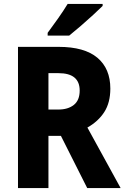

<svg xmlns="http://www.w3.org/2000/svg" viewBox="-20 -951 640 971"><path d="M71 0V-714H277Q407 -714 472.5 -659Q538 -604 538 -503Q538 -432 507.5 -384.5Q477 -337 422 -306L590 0H421L288 -264H225V0ZM275 -397Q324 -397 353.5 -420.5Q383 -444 383 -493Q383 -581 276 -581H225V-397ZM221 -785Q245 -817 273.5 -857.5Q302 -898 322 -931H499V-921Q481 -903 451 -875.5Q421 -848 388 -819.5Q355 -791 330 -771H221Z"/></svg>

Font: Noto Sans Mono ExtraBold
Style: Regular
Weight: 800
Designer: Monotype Design Team
Foundry: Monotype Imaging Inc.
Version: Version 2.014